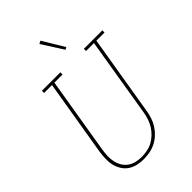

<svg xmlns="http://www.w3.org/2000/svg" viewBox="-279 -1068 1184 1184"><g transform="rotate(-45 313.5 -476.0)"><path d="M246 8Q218 8 190.5 1.5Q163 -5 141.5 -20Q120 -35 106 -58Q92 -81 86 -107Q80 -133 81 -161.5Q82 -190 86 -218L169 -716H100V-735H261V-716H190L107 -215Q103 -190 102 -164.5Q101 -139 106 -115.5Q111 -92 123 -71.5Q135 -51 154 -37Q173 -23 197 -17Q221 -11 246 -11Q270 -11 294.5 -15.5Q319 -20 341.5 -32Q364 -44 383 -62Q402 -80 415.5 -101.5Q429 -123 437 -146.5Q445 -170 449 -194L535 -716H466V-735H627V-716H556L469 -191Q465 -165 456.5 -139Q448 -113 433 -89.5Q418 -66 397 -46.5Q376 -27 351 -14.5Q326 -2 299 3Q272 8 246 8ZM382 -811 293 -950 312 -960 397 -819Z"/></g></svg>

Font: Iosevka Etoile Thin Oblique
Style: Regular
Weight: 100
Italic angle: -9°
Designer: Belleve Invis
Foundry: Belleve Invis
Version: Version 15.5.2; ttfautohint (v1.8.4)